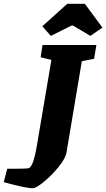

<svg xmlns="http://www.w3.org/2000/svg" viewBox="-147 -849 562 1016"><path d="M351 -538 286 -525 205 -43Q200 -12 164 33Q128 78 86 112.5Q44 147 27 147Q-11 147 -127 115L-109 44H-71Q-6 44 4 41Q29 36 48 -78L125 -532L68 -546L78 -611H363ZM77 -710 209 -829H302L395 -703L331 -659L239 -714H232L122 -659Z"/></svg>

Font: Grenze ExtraBold
Style: Italic
Weight: 800
Italic angle: -10°
Designer: Renata Polastri
Foundry: Omnibus-Type
Version: Version 1.002; ttfautohint (v1.8)